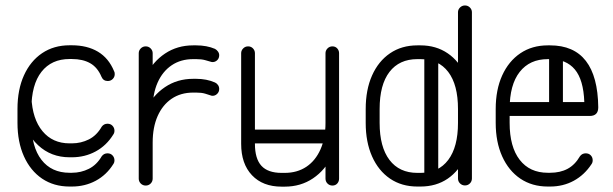

<svg xmlns="http://www.w3.org/2000/svg" viewBox="-20 -679 2246 703"><path d="M397.6 -418.6Q400.1 -414.6 400.1 -407.9Q400.1 -397.1 392.8 -389.8Q385.4 -382.4 374.6 -382.4Q358.1 -382.4 351.6 -397.8Q337.1 -432.4 310.1 -447.6Q283.1 -462.9 243.1 -462.9H234.8Q168.5 -462.9 131.8 -416Q95 -369.1 95 -280.2V-229.2Q95 -141.4 131.8 -93.9Q168.5 -46.4 234.8 -46.4H243.1Q276.5 -46.4 305.4 -60.9Q334.2 -75.4 352.5 -106.9Q360.4 -117.6 373.6 -117.6Q385 -117.6 392.1 -109.9Q399.1 -102.2 399.1 -92.1Q399.1 -83.9 394.8 -78Q370.1 -38.5 330.6 -17.2Q291 4 243.1 4H234.8Q177.1 4 134.2 -24.9Q91.4 -53.9 67.7 -106.5Q44 -159.1 44 -229.2V-280.2Q44 -350.8 67.7 -403.1Q91.4 -455.4 134.2 -484.3Q177.1 -513.2 234.8 -513.2H243.1Q299 -513.2 338.5 -489.8Q378 -466.2 397.6 -418.6ZM95 -322.9Q98.6 -243.2 135.6 -198.7Q172.5 -154.1 234.8 -154.1H243.1Q276.5 -154.1 305.4 -168.6Q334.2 -183.1 352.5 -215.2Q360.4 -226 373.6 -226Q385 -226 392.1 -218.3Q399.1 -210.6 399.1 -200.5Q399.1 -192.2 394.8 -186.4Q369.8 -145.9 330.2 -124.5Q290.6 -103.1 243.1 -103.1H234.8Q166.9 -103.1 119.6 -147.2Q72.2 -191.4 56.5 -263Z M539 -25.1Q539 -14.4 531.6 -7Q524.2 0.4 513.5 0.4Q502.8 0.4 495.4 -7Q488 -14.4 488 -25.1V-484.4Q488 -494.1 495.4 -501.7Q502.8 -509.2 513.5 -509.2Q524.2 -509.2 531.6 -501.7Q539 -494.1 539 -484.4ZM539 -279.9Q539 -269.1 531.6 -261.8Q524.2 -254.4 513.5 -254.4Q502.8 -254.4 495.4 -261.8Q488 -269.1 488 -279.9Q488 -347.4 513.6 -400.2Q539.2 -453 584.2 -482.9Q629.2 -512.9 687.2 -512.9H698.6Q717.5 -512.9 734.9 -509.7Q752.2 -506.5 767.1 -500.1Q773.6 -496.6 778.1 -490.3Q782.6 -484 782.6 -476.8Q782.6 -464.8 774.3 -457.7Q766 -450.6 755.2 -451.9Q744.2 -455 731.1 -458.8Q718 -462.5 698.6 -462.5H687.2Q641.9 -462.5 608.7 -440.1Q575.5 -417.8 557.2 -376.9Q539 -336.1 539 -279.9ZM539 -157.1Q539 -146.4 531.6 -139.3Q524.2 -132.2 513.5 -132.2Q502.8 -132.2 495.4 -139.3Q488 -146.4 488 -157.1Q488 -224.2 513.6 -277.1Q539.2 -329.9 584.2 -360.1Q629.2 -390.4 687.2 -390.4H698.6Q736.6 -390.4 767.1 -377Q773.6 -374.1 778.1 -367.8Q782.6 -361.5 782.6 -353.2Q782.6 -341.9 774.3 -334.5Q766 -327.1 755.2 -328.4Q744.2 -332.1 731.1 -336.1Q718 -340 698.6 -340H687.2Q641.9 -340 608.7 -317.6Q575.5 -295.2 557.2 -254.1Q539 -213 539 -157.1Z M1221.5 -25.1Q1221.5 -14.4 1214.8 -7Q1208 0.4 1197.2 0.4Q1186.5 0.4 1179.1 -7Q1171.8 -14.4 1171.8 -25.1V-484.4Q1171.8 -494.1 1179.1 -501.7Q1186.5 -509.2 1197.2 -509.2Q1208 -509.2 1214.8 -501.7Q1221.5 -494.1 1221.5 -484.4ZM1171.8 -228.9Q1171.8 -239.6 1179.1 -247Q1186.5 -254.4 1197.2 -254.4Q1208 -254.4 1214.8 -247Q1221.5 -239.6 1221.5 -228.9Q1221.5 -161.8 1196.2 -108.9Q1170.9 -56.1 1126 -25.9Q1081.1 4.4 1022.5 4.4H1011.1Q942.2 4.4 902.6 -37.4Q863 -79.2 863 -152.4V-484.4Q863 -494.1 870.4 -501.7Q877.8 -509.2 888.5 -509.2Q899.2 -509.2 906.3 -501.7Q913.4 -494.1 913.4 -484.4V-152.4Q913.4 -98 937.1 -72Q960.9 -46 1011.1 -46H1022.5Q1068.2 -46 1101.8 -68.4Q1135.2 -90.8 1153.5 -132.2Q1171.8 -173.6 1171.8 -228.9ZM888.5 -154Q877.8 -154 870.4 -161.6Q863 -169.1 863 -178.9Q863 -189.6 870.4 -197Q877.8 -204.4 888.5 -204.4H1192.6Q1203.4 -204.4 1210.8 -197Q1218.1 -189.6 1218.1 -178.9Q1218.1 -169.1 1210.8 -161.6Q1203.4 -154 1192.6 -154Z M1319 -228.9V-279.9Q1319 -350.4 1342.3 -402.7Q1365.6 -455 1408.1 -483.9Q1450.6 -512.9 1508.2 -512.9H1519.6Q1576.6 -512.9 1619.1 -483.9Q1661.6 -455 1684.8 -402.7Q1707.9 -350.4 1707.9 -279.9V-228.9Q1707.9 -158.8 1684.8 -106.3Q1661.6 -53.9 1619.4 -24.9Q1577.2 4 1519.6 4H1508.2Q1450.6 4 1408.1 -24.9Q1365.6 -53.9 1342.3 -106.3Q1319 -158.8 1319 -228.9ZM1370 -228.9Q1370 -141 1406 -93.5Q1442 -46 1508.2 -46H1519.6Q1585.5 -46 1621.2 -93.5Q1656.9 -141 1656.9 -228.9V-279.9Q1656.9 -368.8 1621.2 -415.6Q1585.5 -462.5 1519.6 -462.5H1508.2Q1442 -462.5 1406 -415.6Q1370 -368.8 1370 -279.9ZM1707.9 -25.5Q1707.9 -14.8 1700.5 -7.4Q1693.1 0 1682.4 0Q1672 0 1664.4 -7.4Q1656.9 -14.8 1656.9 -25.5V-634.1Q1656.9 -644.2 1664.4 -651.6Q1672 -659 1682.4 -659Q1693.1 -659 1700.5 -651.6Q1707.9 -644.2 1707.9 -634.1ZM1584.6 -30.9Q1584.6 -20.1 1577.2 -12.8Q1569.9 -5.4 1559.1 -5.4Q1548.4 -5.4 1541 -12.8Q1533.6 -20.1 1533.6 -30.9V-479.5Q1533.6 -490.2 1541 -497.6Q1548.4 -505 1559.1 -505Q1569.9 -505 1577.2 -497.6Q1584.6 -490.2 1584.6 -479.5Z M1820.5 -254.4Q1809.8 -254.4 1803 -261.8Q1796.2 -269.1 1796.2 -279.9Q1796.2 -290.6 1803 -298Q1809.8 -305.4 1820.5 -305.4H2119.4Q2116.5 -387 2084.7 -424.8Q2052.9 -462.5 1994.1 -462.5H1985.8Q1919.5 -462.5 1882.8 -415.6Q1846 -368.8 1846 -279.9V-229.2Q1846 -141.4 1882.8 -93.9Q1919.5 -46.4 1985.8 -46.4H1994.1Q2031.2 -46.4 2058.2 -60.9Q2085.2 -75.4 2103.5 -106.9Q2111.4 -117.6 2124.6 -117.6Q2136 -117.6 2143.1 -110.2Q2150.1 -102.9 2150.1 -92.1Q2150.1 -83.9 2145.8 -78Q2119.9 -38.5 2080.9 -17.2Q2042 4 1994.1 4H1985.8Q1928.1 4 1885.2 -24.9Q1842.4 -53.9 1818.7 -106.5Q1795 -159.1 1795 -229.2V-279.9Q1795 -350.4 1818.7 -402.7Q1842.4 -455 1885.2 -483.9Q1928.1 -512.9 1985.8 -512.9H1994.1Q2080.9 -512.9 2125.1 -456Q2169.2 -399.1 2170.5 -286.1Q2170.5 -254.4 2139 -254.4ZM2041.1 -298.9Q2041.1 -288.5 2033.4 -281.4Q2025.8 -274.4 2016 -274.4Q2005.2 -274.4 1997.9 -281.4Q1990.5 -288.5 1990.5 -298.9V-475Q1990.5 -485.1 1997.9 -492.8Q2005.2 -500.5 2016 -500.5Q2025.8 -500.5 2033.4 -492.8Q2041.1 -485.1 2041.1 -475Z"/></svg>

Font: Libertine-Super Thin
Style: Regular
Weight: 100
Designer: Bastien Sozeau
Foundry: NBR — Bastien Sozeau
Version: Version 2.003;gftools[0.9.33]